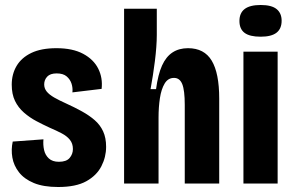

<svg xmlns="http://www.w3.org/2000/svg" viewBox="-20 -735 1183 769"><path d="M213 14Q154 14 115.5 -2Q77 -18 56 -45Q35 -72 29.5 -104Q24 -136 31 -168L154 -177Q152 -155 156.5 -134.5Q161 -114 175.5 -100.5Q190 -87 216 -87Q246 -87 259 -102.5Q272 -118 272 -138Q272 -160 260 -175Q248 -190 227 -201Q206 -212 178 -224Q152 -236 125.5 -250Q99 -264 76 -284Q53 -304 40 -331Q27 -358 27 -396Q27 -438 46.5 -471Q66 -504 105.5 -523Q145 -542 206 -542Q271 -542 313 -519.5Q355 -497 373.5 -460Q392 -423 387 -379L270 -365Q272 -383 266.5 -400Q261 -417 247 -429Q233 -441 207 -441Q181 -441 169 -428Q157 -415 157 -397Q157 -381 167 -368.5Q177 -356 197 -344.5Q217 -333 246 -320Q279 -305 308 -289Q337 -273 359 -254Q381 -235 393 -209Q405 -183 405 -147Q405 -106 386 -69Q367 -32 325.5 -9Q284 14 213 14Z M477 0V-327V-700H608V-595Q608 -573 606 -546Q604 -519 600.5 -491Q597 -463 592.5 -434Q588 -405 583 -378H605Q613 -437 629 -472.5Q645 -508 671 -525Q697 -542 733 -542Q798 -542 828 -492Q858 -442 858 -340V0H720V-315Q720 -373 710 -398Q700 -423 677 -423Q653 -423 639.5 -400.5Q626 -378 620.5 -342Q615 -306 615 -264V0Z M955 0V-528H1092V0ZM1024 -588Q980 -588 959.5 -603.5Q939 -619 939 -651Q939 -683 960 -699Q981 -715 1024 -715Q1068 -715 1088 -698.5Q1108 -682 1108 -652Q1108 -620 1087.5 -604Q1067 -588 1024 -588Z"/></svg>

Font: Bricolage Grotesque Condensed
Style: Bold
Weight: 700
Width: 3
Designer: Mathieu Triay
Foundry: Atelier Triay
Version: Version 1.001;gftools[0.9.33.dev8+g029e19f]